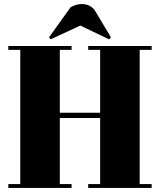

<svg xmlns="http://www.w3.org/2000/svg" viewBox="-20 -927 789 947"><path d="M21 -681C21 -681 80 -681 80 -681C80 -681 80 -19 80 -19C80 -19 21 -19 21 -19C21 -19 21 0 21 0C21 0 333 0 333 0C333 0 333 -19 333 -19C333 -19 275 -19 275 -19C275 -19 275 -345 275 -345C275 -345 474 -345 474 -345C474 -345 474 -19 474 -19C474 -19 415 -19 415 -19C415 -19 415 0 415 0C415 0 728 0 728 0C728 0 728 -19 728 -19C728 -19 669 -19 669 -19C669 -19 669 -681 669 -681C669 -681 728 -681 728 -681C728 -681 728 -700 728 -700C728 -700 415 -700 415 -700C415 -700 415 -681 415 -681C415 -681 474 -681 474 -681C474 -681 474 -371 474 -371C474 -371 275 -371 275 -371C275 -371 275 -681 275 -681C275 -681 333 -681 333 -681C333 -681 333 -700 333 -700C333 -700 21 -700 21 -700C21 -700 21 -681 21 -681ZM230 -733C230 -733 376 -801 376 -801C376 -801 518 -733 518 -733C518 -733 527 -743 527 -743C527 -743 453 -867 453 -867C453 -867 453 -867 453 -867C438 -894 414 -907 383 -907C383 -907 383 -907 383 -907C365 -907 347 -902 328 -891C328 -891 222 -743 222 -743C222 -743 230 -733 230 -733Z"/></svg>

Font: Abril Fatface Utterance
Style: Regular
Weight: 500
Designer: Veronika Burian, Jos Scaglione
Foundry: TypeTogether
Version: ""